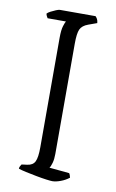

<svg xmlns="http://www.w3.org/2000/svg" viewBox="-82 -749 481 795"><g transform="rotate(10 158.5 -352.0)"><path d="M196 0Q189 0 170 -2.5Q151 -5 127.5 -9.5Q104 -14 83 -18.5Q62 -23 51 -27Q51 -33 54 -38Q57 -43 59 -46L82 -49Q106 -52 114.5 -69.5Q123 -87 123 -130V-589Q123 -623 128.5 -640Q134 -657 137 -661H60Q58 -665 56 -668Q54 -671 52 -679Q56 -684 66.5 -689.5Q77 -695 88 -699.5Q99 -704 104 -704H254Q258 -700 261.5 -694Q265 -688 266 -677L230 -664Q205 -655 197 -637.5Q189 -620 189 -577V-113Q189 -91 184.5 -75Q180 -59 175 -53L259 -45Q261 -43 263 -37.5Q265 -32 266 -27Q251 -15 231 -7.5Q211 0 196 0Z"/></g></svg>

Font: Texturina Thin
Style: Regular
Weight: 100
Designer: Guillermo Torres Carreño
Foundry: Omnibus-Type
Version: Version 1.002; ttfautohint (v1.8.3)